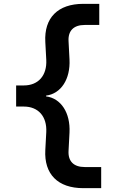

<svg xmlns="http://www.w3.org/2000/svg" viewBox="-20 -810 620 1000"><path d="M220 -312C298 -322 347 -398 342 -500L337 -596C334 -650 364 -680 421 -680H497V-790H414C281 -790 209 -717 216 -591L221 -498C225 -417 180 -365 104 -365H64V-255H104C180 -255 225 -203 221 -122L216 -29C209 97 281 170 414 170H507V60H421C364 60 334 30 337 -24L342 -120C347 -222 298 -298 220 -308Z"/></svg>

Font: CommitMono-dimboump
Style: Bold
Weight: 700
Monospace: yes
Designer: Eigil Nikolajsen
Foundry: Eigil Nikolajsen
Version: Version 1.143